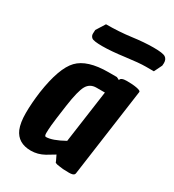

<svg xmlns="http://www.w3.org/2000/svg" viewBox="-180 -831 858 949"><g transform="rotate(30 249.0 -356.5)"><path d="M475 -628Q468 -628 429.5 -628Q391 -628 316.5 -618Q242 -608 192 -608Q142 -608 131.5 -616.5Q121 -625 121 -638.5Q121 -652 122 -660L154 -711Q229 -711 296 -720Q363 -729 416 -729Q469 -729 483.5 -719.5Q498 -710 498 -688Q498 -681 497 -673ZM144 16Q70 16 44 -44Q30 -78 30 -133.5Q30 -189 39 -256Q61 -406 112 -459Q163 -512 283 -512H331L347 -504Q349 -520 384 -520Q419 -520 441.5 -515.5Q464 -511 464 -504L394 0Q393 6 391 8Q385 16 362 16Q339 16 328 15Q317 14 308 12.5Q299 11 292 10Q277 6 279 0L264 -31Q233 -12 219 -4Q183 16 144 16ZM175 -80Q211 -80 276 -116L318 -416H270Q233 -416 215.5 -385.5Q198 -355 185 -263Q172 -171 169.5 -143.5Q167 -116 167 -98Q167 -80 175 -80Z"/></g></svg>

Font: Chau Philomene One
Style: Italic
Weight: 400
Designer: Vicente Lamonaca
Foundry: TipoType
Version: Version 1.002